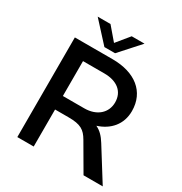

<svg xmlns="http://www.w3.org/2000/svg" viewBox="-200 -1024 1105 1168"><g transform="rotate(30 352.5 -439.5)"><path d="M355 -355H205V-600H355C444 -600 500 -556 500 -480C500 -407 444 -355 355 -355ZM350 -739 476 -879H386L313 -790L237 -879H147L275 -739ZM90 0H205V-260H300C385 -260 415 -240 446 -187L555 0H690L550 -224C527 -261 504 -285 472 -300C557 -327 615 -391 615 -485C615 -621 513 -700 355 -700H90Z"/></g></svg>

Font: Gully Medium
Style: Regular
Weight: 500
Designer: jaikishan Patel
Foundry: MagicType
Version: Version 1.000;Glyphs 3.2 (3242)